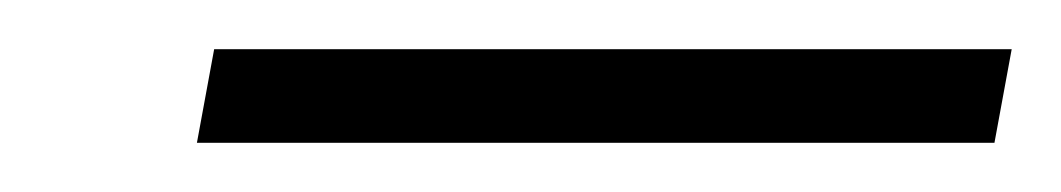

<svg xmlns="http://www.w3.org/2000/svg" viewBox="-20 -648 431 78"><path d="M60 -590 67 -628H391L384 -590Z"/></svg>

Font: DM Sans 28pt ExtraLight
Style: Italic
Weight: 250
Italic angle: -10°
Version: Version 4.004;gftools[0.9.30]